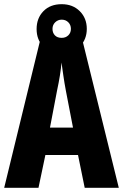

<svg xmlns="http://www.w3.org/2000/svg" viewBox="-20 -898 588 918"><path d="M385 0 353 -157H197L164 0H0L174 -714H372L548 0ZM295 -464Q288 -501 283 -536Q278 -571 274 -599Q272 -572 266.5 -537.5Q261 -503 253 -466L219 -288H329ZM275 -641Q220 -641 187.5 -674.5Q155 -708 155 -759Q155 -811 187.5 -844.5Q220 -878 275 -878Q328 -878 361.5 -844.5Q395 -811 395 -760Q395 -710 362 -675.5Q329 -641 275 -641ZM275 -717Q294 -717 306.5 -729Q319 -741 319 -760Q319 -779 306.5 -791.5Q294 -804 275 -804Q257 -804 244 -791.5Q231 -779 231 -760Q231 -741 242.5 -729Q254 -717 275 -717Z"/></svg>

Font: Noto Sans Lao ExtraCondensed ExtraBold
Style: Regular
Weight: 800
Width: 2
Designer: Monotype Design Team
Foundry: Monotype Imaging Inc.
Version: Version 2.003; ttfautohint (v1.8.4.7-5d5b)